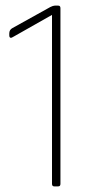

<svg xmlns="http://www.w3.org/2000/svg" viewBox="-20 -663 320 683"><path d="M13 -538V-544Q13 -557 24 -563L159 -638Q169 -643 175 -643H187Q195 -643 195 -634V-9Q195 0 187 0H173Q165 0 165 -9V-610L29 -533Q13 -522 13 -538Z"/></svg>

Font: Rajdhani Light
Style: Regular
Weight: 300
Designer: Satya Rajpurohit, Jyotish Sonowal
Foundry: Indian Type Foundry
Version: Version 1.201;PS 1.0;hotconv 1.0.78;makeotf.lib2.5.61930; tt